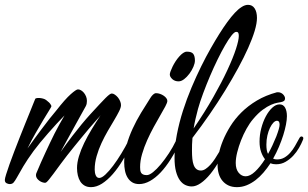

<svg xmlns="http://www.w3.org/2000/svg" viewBox="-84 -751 1276 795"><path d="M234.9 -55.2Q234.9 -77.6 242.9 -104.2Q251 -130.9 264.6 -158.9Q278.3 -187 295.9 -216.1Q313.5 -245.1 332 -272.9Q331.1 -272 330.3 -271.2Q329.6 -270.5 329.1 -269.5Q328.1 -268.6 328.1 -268.1Q320.3 -259.3 308.6 -246.1Q296.9 -232.9 283 -216.6Q269 -200.2 253.9 -181.6Q238.8 -163.1 223.4 -144.3Q208 -125.5 193.8 -107.2Q179.7 -88.9 168 -73.2Q148.9 -47.4 137.5 -31.7Q126 -16.1 119.1 -7.8Q112.3 0.5 108.9 3.2Q105.5 5.9 102.1 5.9Q98.1 5.9 91.8 3.9Q85.4 2 79.6 -2.2Q73.7 -6.3 69.3 -12.2Q64.9 -18.1 64.9 -25.9Q64.9 -31.2 67.9 -37.1Q85.4 -79.1 105 -121.1Q113.3 -139.2 122.6 -158.7Q131.8 -178.2 141.8 -198Q151.9 -217.8 162.4 -236.8Q172.9 -255.9 183.1 -272.9Q167.5 -257.3 149.9 -238Q132.3 -218.8 115 -199Q97.7 -179.2 82 -160.2Q66.4 -141.1 55.2 -126Q28.8 -89.8 12.5 -62.3Q-3.9 -34.7 -15.1 -14.2Q-22 -2 -27.6 4.6Q-33.2 11.2 -43.9 11.2Q-49.8 11.2 -56.9 7.6Q-64 3.9 -64 -5.9Q-64 -11.7 -58.6 -29.1Q-53.2 -46.4 -44.7 -70.6Q-36.1 -94.7 -25.1 -123.5Q-14.2 -152.3 -2.4 -181.9Q9.3 -211.4 20.5 -239.3Q31.7 -267.1 40.8 -289.3Q49.8 -311.5 55.4 -325.7Q61 -339.8 62 -341.8Q63 -343.8 68.1 -344.7Q73.2 -345.7 80.1 -345.2Q86.9 -344.7 94.2 -342.8Q101.6 -340.8 106.9 -336.9Q121.6 -326.2 126 -317.9Q128.9 -313.5 128.9 -311Q128.9 -309.1 119.4 -293.7Q109.9 -278.3 95.2 -254.2Q80.6 -230 63 -199.2Q45.4 -168.5 29.8 -136.2Q62 -181.6 84.5 -211.4Q106.9 -241.2 121.1 -259.3Q137.7 -280.3 147.9 -292Q186 -340.8 208.7 -360.8Q231.4 -380.9 238.8 -380.9Q245.1 -380.9 251.7 -377Q258.3 -373 263.7 -366.5Q269 -359.9 272.5 -351.3Q275.9 -342.8 275.9 -333Q275.9 -327.6 274.9 -322Q273.9 -316.4 271 -311Q262.2 -294.9 249.5 -272.2Q236.8 -249.5 222.9 -224.1Q209 -198.7 194.3 -172.1Q179.7 -145.5 167 -122.1Q193.4 -159.2 215.6 -188Q237.8 -216.8 254.4 -236.8Q273.9 -260.3 289.1 -276.9Q311.5 -301.3 326.9 -317.9Q342.3 -334.5 352.5 -344.7Q362.8 -355 368.9 -359.4Q375 -363.8 378.9 -363.8Q384.8 -363.8 391.6 -359.1Q398.4 -354.5 404.1 -347.7Q409.7 -340.8 413.3 -332.3Q417 -323.7 417 -315.9Q417 -305.7 408.9 -289.8Q400.9 -273.9 388.7 -253.4Q376.5 -232.9 362.5 -209Q348.6 -185.1 336.4 -158.9Q324.2 -132.8 316.2 -104.7Q308.1 -76.7 308.1 -48.8Q308.1 -34.7 312.7 -24.4Q317.4 -14.2 327.1 -14.2Q337.4 -14.2 352.5 -28.3Q367.7 -42.5 384.5 -64.9Q401.4 -87.4 418.2 -115Q435.1 -142.6 448.2 -168.9Q449.7 -171.9 451.9 -174.3Q454.1 -176.8 457 -176.8Q460 -176.8 462.4 -175Q464.8 -173.3 464.8 -168.9Q464.8 -166 462.9 -162.1Q445.8 -123.5 425.5 -89.6Q405.3 -55.7 383.3 -30.5Q361.3 -5.4 338.4 9.3Q315.4 23.9 293 23.9Q277.3 23.9 266.4 17.6Q255.4 11.2 248.5 0.5Q241.7 -10.3 238.3 -24.7Q234.9 -39.1 234.9 -55.2Z M723.1 -500Q723.1 -489.3 716.8 -474.4Q710.4 -459.5 700.4 -446Q690.4 -432.6 678.5 -423.3Q666.5 -414.1 655.3 -414.1Q640.1 -414.1 629.6 -423.3Q619.1 -432.6 619.1 -442.9Q619.1 -447.3 622.3 -456.1Q625.5 -464.8 630.6 -475.3Q635.7 -485.8 642.8 -496.8Q649.9 -507.8 658 -516.8Q666 -525.9 674.1 -531.5Q682.1 -537.1 689.9 -537.1Q709.5 -537.1 716.3 -527.8Q723.1 -518.6 723.1 -500ZM660.2 -162.1Q643.1 -123.5 622.8 -91.6Q602.5 -59.6 581.1 -36.9Q559.6 -14.2 536.9 -1.5Q514.2 11.2 492.2 11.2Q475.6 11.2 463.9 4.2Q452.1 -2.9 444.6 -15.1Q437 -27.3 433.6 -43.7Q430.2 -60.1 430.2 -79.1Q430.2 -114.7 439.9 -149.7Q449.7 -184.6 465.1 -218Q480.5 -251.5 500 -283.7Q519.5 -315.9 539.1 -346.2Q543.5 -353.5 549.8 -359.4Q556.2 -365.2 562 -365.2Q570.3 -365.2 578.6 -362.3Q586.9 -359.4 593.8 -354.7Q600.6 -350.1 604.7 -344.5Q608.9 -338.9 608.9 -333Q608.9 -326.2 600.6 -310.5Q592.3 -294.9 579.6 -273.2Q566.9 -251.5 552.5 -225.1Q538.1 -198.7 525.4 -170.4Q512.7 -142.1 504.4 -113.5Q496.1 -85 496.1 -59.1Q496.1 -52.7 496.8 -46.6Q497.6 -40.5 500.2 -35.9Q502.9 -31.2 508.5 -28.6Q514.2 -25.9 523.9 -25.9Q534.2 -25.9 549.6 -38.1Q564.9 -50.3 581.8 -70.6Q598.6 -90.8 615.5 -116.5Q632.3 -142.1 645 -168.9Q648.9 -176.8 653.8 -176.8Q657.2 -176.8 659.7 -174.8Q662.1 -172.9 662.1 -168.9Q662.1 -166 660.2 -162.1Z M980 -676.8Q980 -654.8 970.5 -623Q960.9 -591.3 943.6 -552.5Q926.3 -513.7 901.9 -468.8Q877.4 -423.8 847.9 -375.7Q818.4 -327.6 784.2 -278.1Q750 -228.5 712.9 -180.2Q711.4 -166 711.2 -152.6Q710.9 -139.2 710.9 -127Q710.9 -108.4 712.4 -93.5Q713.9 -78.6 718 -67.6Q722.2 -56.6 729.5 -50.8Q736.8 -44.9 748 -44.9Q757.3 -44.9 767.3 -51.5Q777.3 -58.1 787.1 -68.8Q796.9 -79.6 805.9 -93.3Q814.9 -106.9 822.8 -120.6Q830.6 -134.3 836.9 -147Q843.3 -159.7 846.7 -168.9Q849.1 -174.3 852.3 -175.5Q855.5 -176.8 856.9 -176.8Q859.9 -176.8 861.8 -174.3Q863.8 -171.9 863.8 -168Q863.8 -166 861.8 -162.1Q845.2 -122.6 826.2 -88.9Q807.1 -55.2 787.1 -30.8Q767.1 -6.3 747.3 7.3Q727.5 21 710 21Q696.3 21 683.6 15.1Q670.9 9.3 660.9 -4.4Q650.9 -18.1 644.8 -40.8Q638.7 -63.5 638.7 -97.2Q638.7 -143.6 648.2 -193.1Q657.7 -242.7 673.3 -291.7Q689 -340.8 708.7 -387.7Q728.5 -434.6 749 -476.1Q769.5 -517.6 789.1 -551.8Q808.6 -585.9 823.7 -609.9Q840.8 -637.2 857.2 -659.7Q873.5 -682.1 888.4 -698Q903.3 -713.9 917 -722.4Q930.7 -731 942.9 -731Q960.9 -731 970.5 -716.1Q980 -701.2 980 -676.8ZM735.8 -299.8Q730 -277.8 725.3 -257.8Q720.7 -237.8 717.8 -219.2Q764.2 -287.1 799.3 -349.1Q834.5 -411.1 857.9 -461.7Q881.3 -512.2 893.1 -548.6Q904.8 -585 904.8 -602.1Q904.8 -611.8 902.3 -615.5Q899.9 -619.1 894 -619.1Q886.7 -619.1 874.5 -603.8Q862.3 -588.4 847.7 -563Q833 -537.6 816.9 -504.6Q800.8 -471.7 785.6 -436Q770.5 -400.4 757.3 -365Q744.1 -329.6 735.8 -299.8Z M1169.9 -170.9Q1164.1 -156.2 1154.1 -138.7Q1144 -121.1 1130.1 -106.2Q1116.2 -91.3 1098.6 -81.1Q1081.1 -70.8 1059.1 -70.8Q1052.7 -70.8 1047.1 -71.8Q1041.5 -72.8 1036.1 -75.2Q1022.5 -54.7 1007.1 -36.6Q991.7 -18.6 974.1 -5.1Q956.5 8.3 937.3 16.1Q918 23.9 897 23.9Q877.4 23.9 862.5 17.1Q847.7 10.3 837.4 -2Q827.1 -14.2 822 -31Q816.9 -47.9 816.9 -67.9Q816.9 -86.9 822 -113.3Q827.1 -139.6 839.1 -168.9Q851.1 -198.2 869.9 -228.5Q888.7 -258.8 916 -285.9Q943.4 -313 979.7 -334.7Q1016.1 -356.4 1063 -369.1H1066.9Q1073.2 -369.1 1078.6 -366.7Q1084 -364.3 1087.9 -360.4Q1091.8 -356.4 1094 -352.1Q1096.2 -347.7 1096.2 -344.2Q1096.2 -336.4 1091.8 -333Q1087.4 -329.6 1079.1 -328.1Q1074.7 -327.1 1064.2 -325.4Q1053.7 -323.7 1038.3 -317.1Q1022.9 -310.5 1003.9 -296.6Q984.9 -282.7 963.9 -257.8Q949.7 -241.2 936.8 -218Q923.8 -194.8 914.1 -169.9Q904.3 -145 898.2 -120.4Q892.1 -95.7 892.1 -76.2Q892.1 -50.3 904.3 -35.6Q916.5 -21 933.1 -21Q951.2 -21 971.9 -40.3Q992.7 -59.6 1013.2 -91.8Q1003.4 -104 997.1 -122.1Q990.7 -140.1 990.7 -165Q990.7 -192.4 997.8 -219.7Q1004.9 -247.1 1016.6 -269Q1028.3 -291 1043.2 -304.9Q1058.1 -318.8 1073.7 -318.8Q1088.9 -318.8 1096.4 -305.4Q1104 -292 1104 -270Q1104 -255.4 1100.1 -235.1Q1096.2 -214.8 1088.9 -191.4Q1081.5 -168 1071 -143.1Q1060.5 -118.2 1046.9 -94.2Q1053.7 -90.8 1063 -90.8Q1080.1 -90.8 1093.5 -98.6Q1106.9 -106.4 1117.7 -118.7Q1128.4 -130.9 1137.2 -146Q1146 -161.1 1153.8 -175.8Q1158.7 -186 1164.1 -186Q1167 -186 1169.4 -184.1Q1171.9 -182.1 1171.9 -179.2Q1171.9 -174.8 1169.9 -170.9ZM1019 -151.9Q1019 -140.1 1020.5 -130.4Q1022 -120.6 1025.9 -113.8Q1035.6 -130.9 1043.9 -148.7Q1052.2 -166.5 1060.1 -186Q1066.9 -204.1 1070.3 -216.1Q1073.7 -228 1073.7 -234.9Q1073.7 -251 1063 -251Q1055.7 -251 1048.1 -243.2Q1040.5 -235.4 1033.9 -221.7Q1027.3 -208 1023.2 -190.2Q1019 -172.4 1019 -151.9Z"/></svg>

Font: Mervale Script
Style: Regular
Weight: 400
Designer: Astigmatic (AOETI)
Foundry: Astigmatic (AOETI)
Version: Version 1.000